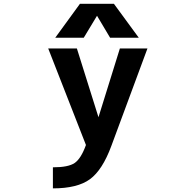

<svg xmlns="http://www.w3.org/2000/svg" viewBox="-20 -784 1040 1033"><path d="M264.6 229.5V116.2Q347.7 116.2 381.8 92.8Q416 69.3 442.4 -3.9L239.3 -523.4H393.6L509.8 -153.3L625 -523.4H773.4L579.1 1Q531.2 130.9 463.9 180.2Q396.5 229.5 264.6 229.5ZM502 -699.2 430.7 -581.1H277.3L410.2 -763.7H592.8L726.6 -581.1H572.3Z"/></svg>

Font: Gen Shin Gothic Monospace Bold
Style: Bold
Weight: 700
Designer: [Source Han Sans]
Ryoko NISHIZUKA  (kana & ideographs); Paul D. Hunt (Latin, Greek & Cyrillic); Wenlong ZHANG  (bopomofo
Version: Version 1.002.20150607